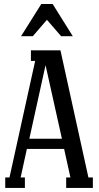

<svg xmlns="http://www.w3.org/2000/svg" viewBox="-20 -929 489 949"><path d="M282.2 -750 211.9 -831.1 142.1 -750H84L184.1 -909.2H240.2L339.8 -750ZM278.8 -680.2 417 -51.8H439V0H307.1V-51.8H328.1L296.9 -192.9H112.8L82 -51.8H103V0H5.9V-51.8H26.9L153.8 -627.9H132.8V-680.2ZM205.1 -606.9 125 -243.2H286.1Z"/></svg>

Font: Margherita Semibold
Style: Regular
Weight: 600
Designer: James Puckett
Foundry: Dunwich Type Founders
Version: Version 1.008;hotconv 1.0.109;makeotfexe 2.5.65596